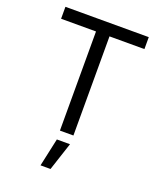

<svg xmlns="http://www.w3.org/2000/svg" viewBox="-172 -833 986 1181"><g transform="rotate(20 321.0 -242.5)"><path d="M48.3 -648.9V-727.1H593.8V-648.9H365.2V0H276.9V-648.9ZM237.8 241.7 277.8 57.6H363.8L303.2 241.7Z"/></g></svg>

Font: Sahel VF Regular
Style: Regular
Weight: 400
Foundry: Saber Rastikerdar (saber.rastikerdar@gmail.com)
Version: Version 3.4.0